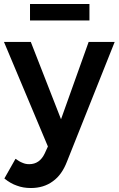

<svg xmlns="http://www.w3.org/2000/svg" viewBox="-27 -746 597 966"><path d="M239 166C270 144 293 111 310 67L550 -535H419L280 -146L128 -535H-7L214 -9L198 26C181 62 155 80 120 80C108 80 97 78 86 73C75 69 64 62 51 53L-5 152C16 169 37 181 58 188C79 196 102 200 128 200C171 200 208 189 239 166ZM124 -726V-643H423V-726Z"/></svg>

Font: Argentum Sans Medium
Style: Regular
Weight: 500
Designer: Julieta Ulanovsky
Foundry: Julieta Ulanovsky
Version: Version 5.001;January 29, 2019;FontCreator 11.5.0.2425 64-bi